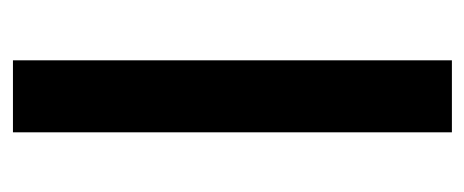

<svg xmlns="http://www.w3.org/2000/svg" viewBox="-236 -500 735 304"><g transform="rotate(90 132.0 -347.5)"><path d="M189 -695V0H75V-695Z"/></g></svg>

Font: Poppins Cyr Med
Style: Regular
Weight: 500
Designer: Ninad Kale (Devanagari), Jonny Pinhorn (Latin)
Foundry: Indian Type Foundry
Version: 4.004